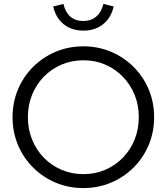

<svg xmlns="http://www.w3.org/2000/svg" viewBox="-20 -947 849 978"><path d="M404.5 11Q329.4 11 263.9 -16.5Q198.5 -44 148.7 -93.5Q99 -143 71.5 -208.5Q44 -274 44 -350Q44 -426 71.5 -491.5Q99 -557 148.7 -606.5Q198.5 -656 263.9 -683.5Q329.4 -711 404.5 -711Q479.6 -711 545.1 -683.5Q610.5 -656 660.3 -606.5Q710 -557 737.5 -491.5Q765 -426 765 -350Q765 -274 737.5 -208.5Q710 -143 660.3 -93.5Q610.5 -44 545.1 -16.5Q479.6 11 404.5 11ZM405 -60Q465 -60 516 -82Q567 -104 605.5 -143.3Q643.9 -182.6 665.5 -235.7Q687 -288.7 687 -350Q687 -412 665.5 -464.5Q644 -517 605.5 -556.5Q567 -596 516 -618Q465 -640 405 -640Q345 -640 293.5 -618Q242 -596 203.5 -556.5Q165 -517 143.5 -464.5Q122 -412 122 -350.5Q122 -289 143.5 -235.9Q165.1 -182.8 203.5 -143.4Q242 -104 293.7 -82Q345.5 -60 405 -60ZM405 -791Q345 -791 304.5 -823.5Q264 -856 251 -914L303 -927Q324 -840 405 -840Q443 -840 469.5 -862Q496 -884 507 -927L559 -914Q546 -856 505 -823.5Q464 -791 405 -791Z"/></svg>

Font: Red Hat Display VF
Style: Regular
Weight: 300
Designer: Pentagram, MCKL
Foundry: Pentagram, MCKL
Version: Version 1.023